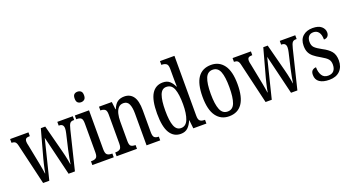

<svg xmlns="http://www.w3.org/2000/svg" viewBox="-53 -1353 3561 1957"><g transform="rotate(-20 1727.5 -375.0)"><path d="M60 -442Q53 -474 39.5 -484.5Q26 -495 3 -495H1V-536H200V-495H195Q171 -495 159 -486.5Q147 -478 147 -453Q147 -445 149 -433Q151 -421 154 -410L188 -238Q193 -214 198.5 -184.5Q204 -155 208.5 -128Q213 -101 215 -85H218Q220 -101 225.5 -126.5Q231 -152 237.5 -180Q244 -208 250 -230L333 -533H381L458 -237Q464 -216 470.5 -186.5Q477 -157 482.5 -129Q488 -101 490 -84H492Q495 -109 502.5 -148Q510 -187 520 -233L558 -396Q565 -426 565 -446Q565 -495 518 -495H513V-536H681V-495H670Q648 -495 635.5 -481Q623 -467 611 -417L509 0H440L337 -427L231 0H164Z M810 -641Q788 -641 774 -654Q760 -667 760 -698Q760 -730 774 -742.5Q788 -755 810 -755Q832 -755 847 -742.5Q862 -730 862 -698Q862 -667 847 -654Q832 -641 810 -641ZM698 0V-41H708Q737 -41 754 -53.5Q771 -66 771 -110V-425Q771 -469 756 -482Q741 -495 713 -495H703V-536H857V-115Q857 -68 874 -54.5Q891 -41 920 -41H930V0Z M961 0V-41H968Q995 -41 1013 -53.5Q1031 -66 1031 -113V-427Q1031 -471 1013.5 -483Q996 -495 970 -495H965V-536H1104L1114 -454H1118Q1138 -505 1168 -525.5Q1198 -546 1241 -546Q1304 -546 1338 -499Q1372 -452 1372 -349V-113Q1372 -66 1388 -53.5Q1404 -41 1430 -41H1434V0H1286V-347Q1286 -411 1269 -448Q1252 -485 1210 -485Q1175 -485 1154.5 -461.5Q1134 -438 1125.5 -400.5Q1117 -363 1117 -321V-108Q1117 -63 1134 -52Q1151 -41 1177 -41H1182V0Z M1656 10Q1580 10 1538.5 -56.5Q1497 -123 1497 -267Q1497 -412 1538.5 -479Q1580 -546 1659 -546Q1705 -546 1732.5 -521.5Q1760 -497 1777 -458H1781Q1780 -481 1779.5 -508Q1779 -535 1779 -563V-650Q1779 -695 1759.5 -707Q1740 -719 1714 -719H1708V-760H1865V-111Q1865 -67 1882 -54Q1899 -41 1927 -41H1935V0H1793L1783 -92H1781Q1762 -45 1733 -17.5Q1704 10 1656 10ZM1678 -45Q1732 -45 1755.5 -105.5Q1779 -166 1779 -267Q1779 -375 1757 -433Q1735 -491 1677 -491Q1628 -491 1607 -433Q1586 -375 1586 -266Q1586 -155 1607.5 -100Q1629 -45 1678 -45Z M2180 10Q2092 10 2041.5 -59Q1991 -128 1991 -269Q1991 -409 2039.5 -477.5Q2088 -546 2183 -546Q2270 -546 2320.5 -477.5Q2371 -409 2371 -269Q2371 -128 2322.5 -59Q2274 10 2180 10ZM2182 -41Q2238 -41 2260 -99Q2282 -157 2282 -269Q2282 -381 2259.5 -437.5Q2237 -494 2181 -494Q2126 -494 2103 -437.5Q2080 -381 2080 -269Q2080 -157 2103.5 -99Q2127 -41 2182 -41Z M2473 -442Q2466 -474 2452.5 -484.5Q2439 -495 2416 -495H2414V-536H2613V-495H2608Q2584 -495 2572 -486.5Q2560 -478 2560 -453Q2560 -445 2562 -433Q2564 -421 2567 -410L2601 -238Q2606 -214 2611.5 -184.5Q2617 -155 2621.5 -128Q2626 -101 2628 -85H2631Q2633 -101 2638.5 -126.5Q2644 -152 2650.5 -180Q2657 -208 2663 -230L2746 -533H2794L2871 -237Q2877 -216 2883.5 -186.5Q2890 -157 2895.5 -129Q2901 -101 2903 -84H2905Q2908 -109 2915.5 -148Q2923 -187 2933 -233L2971 -396Q2978 -426 2978 -446Q2978 -495 2931 -495H2926V-536H3094V-495H3083Q3061 -495 3048.5 -481Q3036 -467 3024 -417L2922 0H2853L2750 -427L2644 0H2577Z M3267 10Q3200 10 3162 -16Q3124 -42 3124 -94Q3124 -129 3141.5 -143Q3159 -157 3181 -157Q3181 -104 3202.5 -69Q3224 -34 3269 -34Q3311 -34 3331.5 -58Q3352 -82 3352 -125Q3352 -162 3333 -184.5Q3314 -207 3264 -235Q3219 -260 3191 -283Q3163 -306 3150 -334.5Q3137 -363 3137 -405Q3137 -473 3177.5 -509Q3218 -545 3283 -545Q3347 -545 3378.5 -517.5Q3410 -490 3410 -452Q3410 -426 3395.5 -410.5Q3381 -395 3354 -395Q3354 -448 3333.5 -475Q3313 -502 3276 -502Q3242 -502 3224.5 -480Q3207 -458 3207 -423Q3207 -382 3229 -360Q3251 -338 3303 -310Q3364 -279 3394 -242.5Q3424 -206 3424 -143Q3424 -73 3382.5 -31.5Q3341 10 3267 10Z"/></g></svg>

Font: Noto Serif Bengali ExtraCondensed
Style: Regular
Weight: 400
Width: 2
Designer: Juan Bruce, Universal Thirst, Indian Type Foundry and the Monotype Design Team.
Foundry: Monotype Imaging Inc.
Version: Version 2.003; ttfautohint (v1.8.4.7-5d5b)